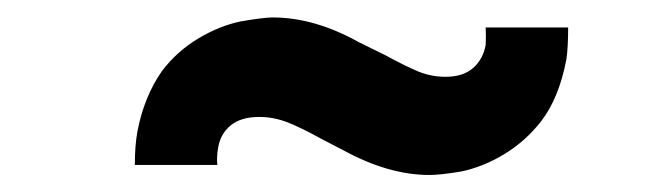

<svg xmlns="http://www.w3.org/2000/svg" viewBox="-20 -439 767 220"><path d="M629 -371Q620.5 -326.5 600 -300Q582.5 -277.5 558.5 -262.8Q534.5 -248 508.5 -242.5Q496.5 -240.5 487.5 -239.5Q478.5 -238.5 472 -238.5Q425.5 -238.5 374 -266.5L348 -280Q325.5 -292.5 309.5 -298.8Q293.5 -305 277 -305Q256 -305 244.2 -295.2Q232.5 -285.5 230 -270Q229 -264.5 228.8 -259.8Q228.5 -255 229 -250H134.5Q134.5 -272.5 137.5 -288.5Q145 -328 165.5 -357.5Q182.5 -380 207 -394.8Q231.5 -409.5 256 -414.5Q282 -419 292.5 -419Q340.5 -419 391.5 -390.5L421 -376Q444 -363.5 459 -357.2Q474 -351 490.5 -351Q510.5 -351 522 -361Q533.5 -371 536.5 -387.5Q537 -398 536.5 -407.5H631Q631 -396 630.5 -387Q630 -378 629 -371Z"/></svg>

Font: Russisch Sans SemiBold
Style: Italic
Weight: 600
Width: 4
Italic angle: -10°
Designer: Michael Sharanda (font) & Cristiano Sobral (main changes)
Foundry: Michael Sharanda
Version: Version 2.00;September 8, 2020;FontCreator 13.0.0.2681 64-bi